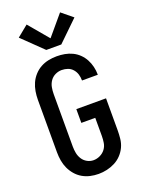

<svg xmlns="http://www.w3.org/2000/svg" viewBox="-180 -1065 860 1154"><g transform="rotate(-20 250.0 -488.0)"><path d="M244 8Q217 8 190.5 2Q164 -4 141 -17.5Q118 -31 100.5 -51.5Q83 -72 72 -96Q61 -120 56.5 -146.5Q52 -173 52 -200V-535Q52 -562 56.5 -589Q61 -616 72 -640.5Q83 -665 101.5 -685.5Q120 -706 143.5 -719Q167 -732 193.5 -737.5Q220 -743 247 -743Q273 -743 298 -738.5Q323 -734 346 -723Q369 -712 387.5 -694Q406 -676 418 -653.5Q430 -631 436 -606Q442 -581 442 -556Q442 -556 442 -555.5Q442 -555 442 -554H341Q341 -554 341 -554.5Q341 -555 341 -555Q341 -575 335.5 -593.5Q330 -612 317 -627Q304 -642 285.5 -648.5Q267 -655 247 -655Q226 -655 206 -645.5Q186 -636 173.5 -618Q161 -600 157 -578.5Q153 -557 153 -535V-200Q153 -179 157 -158Q161 -137 172.5 -119Q184 -101 203 -90.5Q222 -80 243 -80Q265 -80 285.5 -90Q306 -100 319 -117.5Q332 -135 335.5 -156.5Q339 -178 339 -200V-316H250V-404H440V-200Q440 -173 437 -145.5Q434 -118 422.5 -93.5Q411 -69 392 -49Q373 -29 348.5 -16.5Q324 -4 297.5 2Q271 8 244 8ZM298 -800H202L72 -926L143 -984L250 -857L357 -984L428 -926Z"/></g></svg>

Font: Zed Sans Semibold
Style: Regular
Weight: 600
Designer: Belleve Invis
Foundry: Belleve Invis
Version: Version 1.0.0; ttfautohint (v1.8.4)